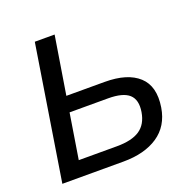

<svg xmlns="http://www.w3.org/2000/svg" viewBox="-126 -826 933 947"><g transform="rotate(-20 341.0 -352.5)"><path d="M43 0 155 -705H259L210 -401H411Q530 -401 588.5 -347.5Q647 -294 630 -187Q615 -94 545 -47Q475 0 364 0ZM159 -82H359Q438 -82 479.5 -110Q521 -138 531 -199Q541 -261 509 -290Q477 -319 399 -319H197Z"/></g></svg>

Font: Winston Medium
Style: Italic
Weight: 500
Italic angle: -9°
Designer: Original fonts by Vernon Adams / Changes by Cristiano Sobral
Foundry: Original fonts by Vernon Adams / Changes by Cristiano Sobral
Version: Version 2.503;July 17, 2020;FontCreator 13.0.0.2655 64-bit